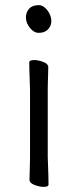

<svg xmlns="http://www.w3.org/2000/svg" viewBox="-20 -718 303 748"><path d="M180 -636Q180 -617 167 -603.5Q154 -590 131 -590Q112 -590 96.5 -609.5Q81 -629 81 -650Q81 -670 93.5 -684Q106 -698 131 -698Q149 -698 164.5 -678Q180 -658 180 -636ZM97 -368Q97 -378 96 -399Q95 -420 94.5 -442Q94 -464 94 -475Q94 -484 113 -484Q130 -484 149 -476.5Q168 -469 168 -457Q168 -449 167.5 -432.5Q167 -416 166.5 -398Q166 -380 166 -368V-105Q166 -99 167 -78Q168 -57 168.5 -34Q169 -11 169 1Q169 10 150 10Q134 10 114.5 2.5Q95 -5 95 -17Q95 -25 95.5 -43.5Q96 -62 96.5 -80Q97 -98 97 -105Z"/></svg>

Font: Moon Stars Kai T
Style: Regular
Weight: 400
Designer: GuiWonder
Version: Version 1.101